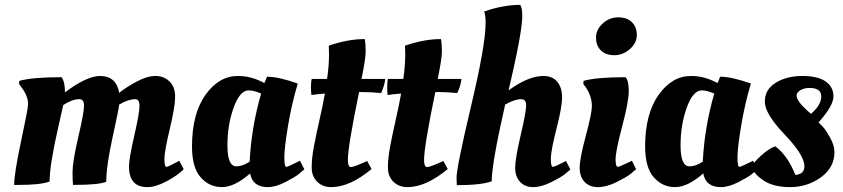

<svg xmlns="http://www.w3.org/2000/svg" viewBox="-20 -754 3452 786"><path d="M57 3C117.7 3 159.7 -1.7 183 -11C183 -55.7 195 -130.7 219 -236L239 -324C263 -340 285 -348 305 -348C317.7 -348 324 -339 324 -321C324 -303 316.2 -260.3 300.5 -193C284.8 -125.7 277 -78 277 -50C277 -22 277.7 -4.3 279 3C350.3 3 395.7 -1.3 415 -10C415 -52.7 423.5 -112.7 440.5 -190C457.5 -267.3 466.7 -312.7 468 -326C492.7 -340.7 514.7 -348 534 -348C545.3 -348 551 -338.5 551 -319.5C551 -300.5 543.8 -259.8 529.5 -197.5C515.2 -135.2 508 -93.7 508 -73C508 -16.3 533 12 583 12C605.7 12 631.8 4.2 661.5 -11.5C691.2 -27.2 714.7 -43.7 732 -61L714 -96L703 -90C679.7 -77.3 666 -71 662 -71C656 -71 653 -81.5 653 -102.5C653 -123.5 660.3 -164.7 675 -226C689.7 -287.3 697 -331.3 697 -358C697 -384.7 689.3 -405.5 674 -420.5C658.7 -435.5 639.5 -443 616.5 -443C593.5 -443 567.5 -435.2 538.5 -419.5C509.5 -403.8 486 -388.7 468 -374C460 -420 433.7 -443 389 -443C353.7 -443 306 -420.7 246 -376C246 -404.7 241.3 -425.3 232 -438C152.7 -438 95 -433 59 -423L58 -410L67 -398C85.7 -373.3 95 -350 95 -328C95 -316 85.5 -265.7 66.5 -177C47.5 -88.3 38 -28.3 38 3Z M1062 -414C1027.3 -433.3 991.3 -443 954 -443C902 -443 857.7 -417.2 821 -365.5C784.3 -313.8 766 -243.3 766 -154C766 -96.7 777.8 -54.7 801.5 -28C825.2 -1.3 854.2 12 888.5 12C922.8 12 961.3 -6.7 1004 -44C1010.7 -6.7 1034.7 12 1076 12C1097.3 12 1121.3 5.2 1148 -8.5C1174.7 -22.2 1192.8 -33 1202.5 -41L1226 -61L1208 -96L1196 -90C1170.7 -77.3 1156 -71 1152 -71C1146.7 -71 1144 -83.8 1144 -109.5C1144 -135.2 1149 -178.2 1159 -238.5C1169 -298.8 1182.3 -356.7 1199 -412C1146.3 -430.7 1104.3 -440 1073 -440C1067 -424 1063.3 -415.3 1062 -414ZM948 -73C923.3 -73 911 -101.3 911 -158C911 -214.7 919.5 -266.5 936.5 -313.5C953.5 -360.5 974 -384 998 -384C1012 -384 1029 -379.7 1049 -371C1022.3 -279 1006.7 -186 1002 -92C982 -79.3 964 -73 948 -73Z M1557 -431H1460C1471.3 -486.3 1477 -524 1477 -544C1477 -564 1475.7 -580.7 1473 -594C1427 -594 1378 -585 1326 -567V-564L1327 -533C1327 -501 1324.3 -467 1319 -431H1256C1254 -422.3 1253 -411.2 1253 -397.5C1253 -383.8 1253.7 -373 1255 -365C1267 -367 1285.3 -369 1310 -371C1305.3 -343.7 1298 -307.8 1288 -263.5C1278 -219.2 1270.2 -181.7 1264.5 -151C1258.8 -120.3 1256 -92.8 1256 -68.5C1256 -44.2 1263.5 -24.7 1278.5 -10C1293.5 4.7 1312.7 12 1336 12C1386.7 12 1441.7 -12.7 1501 -62L1483 -95C1447 -78.3 1424.8 -70 1416.5 -70C1408.2 -70 1404 -79.7 1404 -99C1404 -135.7 1419.3 -228.3 1450 -377H1468C1490.7 -377 1514.7 -375.7 1540 -373C1550 -395 1555.7 -414.3 1557 -431Z M1869 -431H1772C1783.3 -486.3 1789 -524 1789 -544C1789 -564 1787.7 -580.7 1785 -594C1739 -594 1690 -585 1638 -567V-564L1639 -533C1639 -501 1636.3 -467 1631 -431H1568C1566 -422.3 1565 -411.2 1565 -397.5C1565 -383.8 1565.7 -373 1567 -365C1579 -367 1597.3 -369 1622 -371C1617.3 -343.7 1610 -307.8 1600 -263.5C1590 -219.2 1582.2 -181.7 1576.5 -151C1570.8 -120.3 1568 -92.8 1568 -68.5C1568 -44.2 1575.5 -24.7 1590.5 -10C1605.5 4.7 1624.7 12 1648 12C1698.7 12 1753.7 -12.7 1813 -62L1795 -95C1759 -78.3 1736.8 -70 1728.5 -70C1720.2 -70 1716 -79.7 1716 -99C1716 -135.7 1731.3 -228.3 1762 -377H1780C1802.7 -377 1826.7 -375.7 1852 -373C1862 -395 1867.7 -414.3 1869 -431Z M1968 -660C1968 -600.7 1948.2 -487.3 1908.5 -320C1868.8 -152.7 1849 -54.7 1849 -26C1849 -17.3 1849.3 -7.3 1850 4C1917.3 4 1965 -1.3 1993 -12C1993 -60 2011.3 -164.7 2048 -326C2074 -340.7 2095.7 -348 2113 -348C2127 -348 2134 -339.5 2134 -322.5C2134 -305.5 2126.5 -264.8 2111.5 -200.5C2096.5 -136.2 2089 -91.8 2089 -67.5C2089 -43.2 2095.7 -23.8 2109 -9.5C2122.3 4.8 2140.2 12 2162.5 12C2184.8 12 2209.3 5.3 2236 -8C2262.7 -21.3 2281 -32 2291 -40C2301 -48 2309 -54.7 2315 -60L2297 -95L2285 -89C2262.3 -77 2248.3 -71 2243 -71C2237.7 -71 2235 -82 2235 -104C2235 -126 2242.7 -166.8 2258 -226.5C2273.3 -286.2 2281 -329.2 2281 -355.5C2281 -381.8 2274.5 -403 2261.5 -419C2248.5 -435 2229.3 -443 2204 -443C2163.3 -443 2116 -423.3 2062 -384C2099.3 -542.7 2118 -644 2118 -688C2118 -712.7 2115 -728 2109 -734C2063 -734 2014 -725 1962 -707C1966 -697.7 1968 -682 1968 -660Z M2527 -236.5C2545 -304.8 2554 -353 2554 -381C2554 -409 2549.7 -428 2541 -438C2461.7 -438 2404.3 -433 2369 -423L2368 -410L2377 -398C2394.3 -373.3 2403 -347 2403 -319C2403 -300.3 2394.7 -259.8 2378 -197.5C2361.3 -135.2 2353 -91.8 2353 -67.5C2353 -43.2 2359.7 -23.8 2373 -9.5C2386.3 4.8 2404.7 12 2428 12C2451.3 12 2476.7 5.2 2504 -8.5C2531.3 -22.2 2550 -33 2560 -41C2570 -49 2578 -55.7 2584 -61L2567 -96L2555 -90C2528.3 -77.3 2513 -71 2509 -71C2503 -71 2500 -81.5 2500 -102.5C2500 -123.5 2509 -168.2 2527 -236.5ZM2420 -600C2420 -578 2426.7 -560.5 2440 -547.5C2453.3 -534.5 2471.7 -528 2495 -528C2518.3 -528 2539.5 -536.3 2558.5 -553C2577.5 -569.7 2587 -588.8 2587 -610.5C2587 -632.2 2580.3 -649.7 2567 -663C2553.7 -676.3 2535 -683 2511 -683C2487 -683 2465.8 -674.7 2447.5 -658C2429.2 -641.3 2420 -622 2420 -600Z M2917 -414C2882.3 -433.3 2846.3 -443 2809 -443C2757 -443 2712.7 -417.2 2676 -365.5C2639.3 -313.8 2621 -243.3 2621 -154C2621 -96.7 2632.8 -54.7 2656.5 -28C2680.2 -1.3 2709.2 12 2743.5 12C2777.8 12 2816.3 -6.7 2859 -44C2865.7 -6.7 2889.7 12 2931 12C2952.3 12 2976.3 5.2 3003 -8.5C3029.7 -22.2 3047.8 -33 3057.5 -41L3081 -61L3063 -96L3051 -90C3025.7 -77.3 3011 -71 3007 -71C3001.7 -71 2999 -83.8 2999 -109.5C2999 -135.2 3004 -178.2 3014 -238.5C3024 -298.8 3037.3 -356.7 3054 -412C3001.3 -430.7 2959.3 -440 2928 -440C2922 -424 2918.3 -415.3 2917 -414ZM2803 -73C2778.3 -73 2766 -101.3 2766 -158C2766 -214.7 2774.5 -266.5 2791.5 -313.5C2808.5 -360.5 2829 -384 2853 -384C2867 -384 2884 -379.7 2904 -371C2877.3 -279 2861.7 -186 2857 -92C2837 -79.3 2819 -73 2803 -73Z M3396 -131C3396 -149.7 3390 -169.7 3378 -191C3366 -212.3 3356.3 -226.8 3349 -234.5L3331 -253C3371.7 -298.3 3392 -333.8 3392 -359.5C3392 -385.2 3381.3 -405.5 3360 -420.5C3338.7 -435.5 3306.8 -443 3264.5 -443C3222.2 -443 3186 -433.8 3156 -415.5C3126 -397.2 3111 -371.3 3111 -338C3111 -304.7 3138 -259.8 3192 -203.5C3246 -147.2 3273 -103.7 3273 -73C3273 -51.7 3260.7 -40 3236 -38C3214.7 -91.3 3187.3 -130.3 3154 -155C3138 -150.3 3118.3 -137.5 3095 -116.5C3071.7 -95.5 3060 -80.3 3060 -71C3060 -55.7 3073.8 -38 3101.5 -18C3129.2 2 3166.7 12 3214 12C3261.3 12 3303.5 -1.3 3340.5 -28C3377.5 -54.7 3396 -89 3396 -131ZM3342 -359C3342 -335.7 3328 -312 3300 -288L3285 -301C3255.7 -327.7 3241 -348.3 3241 -363C3241 -371 3246 -378.2 3256 -384.5C3266 -390.8 3278.7 -394 3294 -394C3326 -394 3342 -382.3 3342 -359Z"/></svg>

Font: Oleo Script
Style: Regular
Weight: 400
Designer: Soytutype
Foundry: Soytutype
Version: Version 1.002